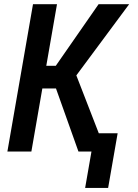

<svg xmlns="http://www.w3.org/2000/svg" viewBox="-20 -731 666 926"><path d="M254.9 -710.9 131.3 0H15.6L139.2 -710.9ZM603 -710.9 301.3 -304.2H151.9L153.8 -413.6H249L455.6 -710.9ZM358.4 0 241.2 -329.1 327.6 -420.4 490.7 0ZM547.4 -88.4 501.5 175.3H390.6L436.5 -88.4Z"/></svg>

Font: Roboto Condensed Medium
Style: Italic
Weight: 500
Italic angle: -12°
Designer: Christian Robertson
Foundry: Google
Version: Version 3.0; 2020